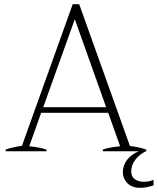

<svg xmlns="http://www.w3.org/2000/svg" viewBox="-20 -724 755 919"><path d="M715 137V163Q682 175 651 175Q611 175 589.5 152.5Q568 130 568 101Q568 68 588 41.5Q608 15 644 0H472V-8Q497 -18 555 -24L498 -184H177L120 -24Q178 -18 203 -7V0H7V-8Q40 -20 85 -26L328 -704H359L602 -25Q648 -20 680 -8V0H678Q647 15 627.5 41Q608 67 608 96Q608 121 625 133.5Q642 146 669 146Q693 146 715 137ZM488 -211 338 -632 187 -211Z"/></svg>

Font: Trirong ExtraLight
Style: Regular
Weight: 275
Designer: Katatrad Team
Foundry: CadsonDemak
Version: Version 1.001